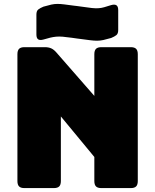

<svg xmlns="http://www.w3.org/2000/svg" viewBox="-20 -961 793 981"><path d="M255 0H105Q86 0 77.5 -8.5Q69 -17 69 -36V-684Q69 -703 77.5 -711.5Q86 -720 105 -720H209Q228 -720 241.5 -714Q255 -708 268 -693L462 -471V-684Q462 -703 470.5 -711.5Q479 -720 498 -720H648Q667 -720 675.5 -711.5Q684 -703 684 -684V-36Q684 -17 675.5 -8.5Q667 0 648 0H498Q479 0 470.5 -8.5Q462 -17 462 -36V-159L291 -366V-36Q291 -17 282.5 -8.5Q274 0 255 0ZM375 -764 347 -768Q319 -772 300 -773.5Q281 -775 266 -773.5Q251 -772 236.5 -768.5Q222 -765 202 -759Q184 -754 175 -760Q166 -766 166 -785V-886Q166 -905 175.5 -912.5Q185 -920 202 -927Q226 -934 242 -937.5Q258 -941 273.5 -941Q289 -941 308.5 -938.5Q328 -936 358 -932L375 -930L397 -927Q430 -922 449.5 -920Q469 -918 483.5 -919Q498 -920 512 -924Q526 -928 548 -935Q566 -940 575 -934Q584 -928 584 -909V-808Q584 -789 574.5 -781.5Q565 -774 548 -767Q524 -760 508 -756.5Q492 -753 476 -753Q460 -753 440.5 -755.5Q421 -758 391 -762Z"/></svg>

Font: Bungee
Style: Regular
Weight: 400
Designer: David Jonathan Ross
Foundry: David Jonathan Ross
Version: Version 1.000;PS 1.0;hotconv 1.0.72;makeotf.lib2.5.5900